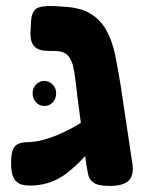

<svg xmlns="http://www.w3.org/2000/svg" viewBox="-20 -607 488 636"><path d="M343 9Q307 9 291.5 -1Q276 -11 272.5 -27Q269 -43 266 -61L237 -282Q233 -313 230 -340.5Q227 -368 221.5 -390Q216 -412 203.5 -424.5Q191 -437 167 -438Q144 -438 129 -439Q114 -440 103 -446Q91 -453 85.5 -466.5Q80 -480 81 -500L83 -539Q85 -566 98.5 -577Q112 -588 152 -587Q154 -587 166.5 -586.5Q179 -586 186 -585Q244 -583 278.5 -562.5Q313 -542 332.5 -506.5Q352 -471 361.5 -424.5Q371 -378 380 -322L418 -68Q425 -28 407 -9.5Q389 9 343 9ZM107 6Q82 9 62 6.5Q42 4 30.5 -9.5Q19 -23 17 -54Q15 -101 26.5 -118.5Q38 -136 71 -136Q98 -137 122.5 -143.5Q147 -150 171 -160Q195 -170 219.5 -183.5Q244 -197 269.5 -213.5Q295 -230 323 -248L324 -160Q303 -137 284 -114.5Q265 -92 245.5 -72.5Q226 -53 205.5 -36.5Q185 -20 160.5 -9Q136 2 107 6ZM127 -256Q110 -256 99 -268.5Q88 -281 88 -299Q88 -315 99.5 -327Q111 -339 126 -339Q143 -339 154.5 -327Q166 -315 166 -298Q166 -280 155 -268Q144 -256 127 -256Z"/></svg>

Font: Fredoka Light SemiBold
Style: Regular
Weight: 600
Version: Version 2.001